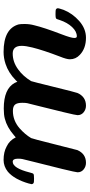

<svg xmlns="http://www.w3.org/2000/svg" viewBox="266 -758 500 1072"><g transform="rotate(-90 516.0 -222.0)"><path d="M143 8Q122 8 106 -5Q90 -18 90 -39Q90 -47 108.5 -124Q127 -201 146 -274L164 -347Q166 -355 166 -372Q166 -401 149 -401Q113 -401 89 -306Q85 -288 80.5 -285Q76 -282 55 -282Q34 -282 31 -284Q24 -288 24 -296V-298Q25 -301 26 -304Q27 -307 27 -310Q50 -391 93 -428Q123 -452 159 -452Q203 -452 234 -435Q268 -419 285 -384Q293 -390 298 -395Q342 -433 389 -445Q411 -451 446 -451Q556 -451 589 -390Q594 -380 595 -375L604 -384Q646 -425 695 -441Q728 -452 762 -452Q893 -452 916 -367Q918 -356 918 -334Q918 -307 911 -281Q898 -226 860 -127Q840 -75 840 -57Q840 -43 849 -43Q876 -43 901 -69.5Q926 -96 940 -138Q945 -156 949 -159Q953 -162 969 -162H975Q996 -162 999 -160Q1006 -156 1006 -148Q1006 -144 997 -117Q977 -67 934.5 -29.5Q892 8 841 8Q782 8 746 -26Q721 -49 721 -82Q721 -100 736 -137Q772 -231 787 -292Q796 -328 796 -351Q796 -401 753 -401Q706 -401 665 -371Q627 -344 599 -298Q597 -294 567 -172Q537 -50 533 -40Q512 8 462 8Q441 8 425 -5Q409 -18 409 -39Q409 -48 425 -114Q441 -180 458 -248Q475 -316 476 -320Q478 -330 478 -348Q478 -376 468 -388Q458 -400 433 -400Q379 -400 336 -363Q301 -332 281 -298Q278 -293 247 -169.5Q216 -46 214 -40Q193 8 143 8Z"/></g></svg>

Font: MathJax_Math
Style: Bold Italic
Weight: 700
Version: Version 1.1